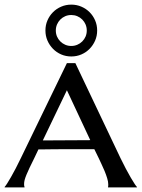

<svg xmlns="http://www.w3.org/2000/svg" viewBox="-25 -810 612 830"><path d="M382.8 -165Q369.6 -165 349.9 -165Q330.1 -165 306.6 -165Q283.2 -165 258.3 -165Q233.4 -165 210.9 -164.8Q188.5 -164.6 169.9 -164.3Q151.4 -164.1 141.1 -164.1L123 -126Q111.3 -102.5 103 -85.2Q94.7 -67.9 89.4 -54.7Q84 -41.5 81.5 -32Q79.1 -22.5 79.1 -14.2Q79.1 -8.8 79.6 -6.1Q80.1 -3.4 81.1 -2V0H-4.9V-2Q-1.5 -5.4 5.9 -16.8Q13.2 -28.3 22.7 -44.9Q32.2 -61.5 43.2 -82.5Q54.2 -103.5 64.9 -126L264.2 -537.1H300.8L496.1 -126Q507.3 -102.5 518.8 -81.1Q530.3 -59.6 540 -42.7Q549.8 -25.9 557.1 -14.9Q564.5 -3.9 566.9 -2V0H441.9Q442.9 -3.9 442.9 -7.1Q442.9 -10.3 442.9 -14.2Q442.9 -24.9 438.2 -40Q433.6 -55.2 427 -71Q420.4 -86.9 413.3 -101.6Q406.2 -116.2 401.9 -126ZM160.2 -203.1H189.9Q210.4 -203.1 233.6 -203.4Q256.8 -203.6 280.3 -203.6Q303.7 -203.6 325.7 -203.9Q347.7 -204.1 365.2 -204.1L264.2 -419.9ZM216.3 -678.2Q216.3 -664.1 221.4 -652.1Q226.6 -640.1 235.8 -630.9Q245.1 -621.6 257.1 -616.5Q269 -611.3 283.2 -611.3Q296.9 -611.3 309.1 -616.5Q321.3 -621.6 330.6 -630.9Q339.8 -640.1 345 -652.1Q350.1 -664.1 350.1 -678.2Q350.1 -691.9 345 -704.1Q339.8 -716.3 330.6 -725.6Q321.3 -734.9 309.1 -740Q296.9 -745.1 283.2 -745.1Q269 -745.1 257.1 -740Q245.1 -734.9 235.8 -725.6Q226.6 -716.3 221.4 -704.1Q216.3 -691.9 216.3 -678.2ZM171.4 -678.2Q171.4 -701.7 180.2 -721.9Q189 -742.2 204.1 -757.3Q219.2 -772.5 239.5 -781.2Q259.8 -790 283.2 -790Q306.6 -790 326.9 -781.2Q347.2 -772.5 362.3 -757.3Q377.4 -742.2 386.2 -721.9Q395 -701.7 395 -678.2Q395 -654.8 386.2 -634.5Q377.4 -614.3 362.3 -598.9Q347.2 -583.5 326.9 -574.7Q306.6 -565.9 283.2 -565.9Q259.8 -565.9 239.5 -574.7Q219.2 -583.5 204.1 -598.9Q189 -614.3 180.2 -634.5Q171.4 -654.8 171.4 -678.2Z"/></svg>

Font: Marcellus SC
Style: Regular
Weight: 400
Designer: Astigmatic (AOETI)
Foundry: Astigmatic (AOETI)
Version: Version 1.001